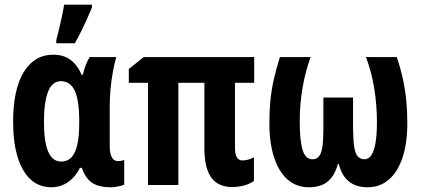

<svg xmlns="http://www.w3.org/2000/svg" viewBox="-20 -791 1807 821"><path d="M242.2 -100.1Q268.1 -100.1 285.2 -117.9Q302.2 -135.7 310.5 -172.4Q318.8 -209 318.8 -265.1V-272Q318.8 -361.3 299.8 -402.6Q280.8 -443.8 240.2 -443.8Q203.1 -443.8 185.5 -398.9Q168 -354 168 -270Q168 -183.6 186.3 -141.8Q204.6 -100.1 242.2 -100.1ZM199.2 9.8Q122.1 9.8 79.1 -63.7Q36.1 -137.2 36.1 -271Q36.1 -408.2 81.5 -482.7Q127 -557.1 207 -557.1Q251.5 -557.1 281 -535.4Q310.5 -513.7 329.1 -471.2H334Q339.8 -495.1 347.4 -514.6Q355 -534.2 363.8 -546.9H477.1Q468.8 -518.1 462.4 -482.7Q456.1 -447.3 452.6 -409.2Q449.2 -371.1 449.2 -334V-166Q449.2 -134.8 458.3 -118.4Q467.3 -102.1 483.9 -102.1Q492.2 -102.1 499 -103.5Q505.9 -105 511.2 -106.9V-2Q507.8 1 496.8 3.7Q485.8 6.3 474.1 8.1Q462.4 9.8 455.1 9.8Q402.3 9.8 373.8 -9.5Q345.2 -28.8 330.1 -73.2H321.8Q308.1 -46.4 289.6 -27.8Q271 -9.3 248.3 0.2Q225.6 9.8 199.2 9.8ZM220.7 -606V-620.1Q223.6 -630.4 228.8 -651.1Q233.9 -671.9 239.3 -695.8Q244.6 -719.7 248.8 -740.2Q252.9 -760.7 253.9 -771H373V-758.8Q363.3 -734.9 351.6 -708.7Q339.8 -682.6 326.9 -656.5Q314 -630.4 299.8 -606Z M1016.1 -105Q1027.3 -105 1041 -108.4Q1054.7 -111.8 1065.9 -118.2V-17.1Q1047.9 -4.4 1023.2 2.2Q998.5 8.8 973.1 8.8Q912.6 8.8 883.3 -32Q854 -72.8 854 -155.8V-437H742.7V0H612.8V-437H530.8V-496.1L594.7 -546.9H1066.9V-437H984.9V-159.2Q984.9 -130.9 992.9 -117.9Q1001 -105 1016.1 -105Z M1676.8 -546.9Q1693.4 -497.1 1703.1 -451.7Q1712.9 -406.2 1717.3 -360.8Q1721.7 -315.4 1721.7 -265.1Q1721.7 -178.7 1701.2 -117.2Q1680.7 -55.7 1642.6 -22.9Q1604.5 9.8 1550.8 9.8Q1503.4 9.8 1472.4 -14.6Q1441.4 -39.1 1428.7 -89.8H1424.8Q1411.1 -39.1 1381.1 -14.6Q1351.1 9.8 1300.8 9.8Q1247.6 9.8 1209.7 -23.4Q1171.9 -56.6 1151.9 -118.2Q1131.8 -179.7 1131.8 -265.1Q1131.8 -316.9 1136.2 -361.3Q1140.6 -405.8 1150.6 -450.4Q1160.6 -495.1 1176.8 -546.9H1308.1Q1285.6 -484.9 1273.7 -415.8Q1261.7 -346.7 1261.7 -271Q1261.7 -188 1274.2 -148.9Q1286.6 -109.9 1315.9 -109.9Q1334 -109.9 1344.2 -122.6Q1354.5 -135.3 1358.6 -164.3Q1362.8 -193.4 1362.8 -241.2V-374H1489.7V-241.2Q1490.2 -191.4 1494.6 -163.1Q1499 -134.8 1509.3 -122.8Q1519.5 -110.8 1538.1 -109.9Q1556.2 -109.9 1567.9 -127.2Q1579.6 -144.5 1585.7 -179.9Q1591.8 -215.3 1591.8 -269Q1591.8 -339.4 1580.6 -410.9Q1569.3 -482.4 1544.9 -546.9Z"/></svg>

Font: Open Sans Condensed
Style: Regular
Weight: 400
Width: 3
Designer: Monotype Design Team
Foundry: Monotype Imaging Inc.
Version: Version 3.000